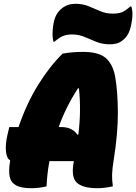

<svg xmlns="http://www.w3.org/2000/svg" viewBox="-20 -984 720 1014"><path d="M226 0Q207 5 186.5 7.5Q166 10 146 10Q91 10 64 -5.5Q37 -21 31 -52Q25 -83 33 -131Q34 -134 34 -137Q15 -147 11.5 -184.5Q8 -222 19 -270L29 -313H78Q120 -437 181.5 -536Q243 -635 311 -701Q341 -706 366 -708Q391 -710 417 -710Q500 -710 537.5 -678.5Q575 -647 588 -581Q602 -500 602.5 -390Q603 -280 580 -136Q573 -93 572 -64Q571 -35 576 0Q553 5 532.5 7.5Q512 10 495 10Q416 10 385 -20Q354 -50 370 -133H241Q234 -95 230.5 -61.5Q227 -28 226 0ZM303 -313Q335 -313 356.5 -301.5Q378 -290 388 -273L394 -274Q402 -340 402.5 -401Q403 -462 397 -517L392 -518Q359 -467 333.5 -415.5Q308 -364 290 -313ZM575 -912Q605 -912 624 -919.5Q643 -927 668 -950H674Q679 -933 679.5 -914Q680 -895 676 -871Q670 -832 659 -809.5Q648 -787 629 -772Q613 -759 596.5 -754.5Q580 -750 560 -750Q521 -750 489 -763Q457 -776 426.5 -789Q396 -802 361 -802Q331 -802 311 -793Q291 -784 268 -764H262Q254 -798 260 -843Q265 -881 276.5 -903Q288 -925 307 -940Q337 -964 379 -964Q417 -964 448.5 -951Q480 -938 510 -925Q540 -912 575 -912Z"/></svg>

Font: Recursive Sn Csl St XBk
Style: Italic
Weight: 1000
Italic angle: -15°
Version: Version 1.085;hotconv 1.1.0;makeotfexe 2.6.0; ttfautohint (v